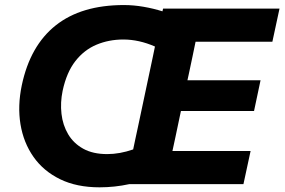

<svg xmlns="http://www.w3.org/2000/svg" viewBox="-20 -748 1156 780"><path d="M384.5 13Q291.5 13 224 -20Q156.5 -53 116 -110.8Q75.5 -168.5 63.2 -243.2Q51 -318 68.5 -401.5Q102.5 -562.5 206.5 -645Q310.5 -727.5 483.5 -727.5Q522.5 -727.5 563 -720.5Q603.5 -713.5 640 -702Q641 -707.5 642.5 -713H1115.5L1086.5 -578.5H774.5Q768.5 -548.5 761.8 -517Q755 -485.5 747.5 -449.5L741.5 -422H1038.5L1012 -297H715L707 -259Q699.5 -224 693.2 -193.5Q687 -163 680.5 -134.5H998L969 0H505.5Q446 13 384.5 13ZM234.5 -379.5Q224.5 -331.5 229.8 -285.5Q235 -239.5 257 -202.5Q279 -165.5 318.2 -143.8Q357.5 -122 415.5 -122Q466.5 -122 521 -141Q525.5 -162 530.2 -184.8Q535 -207.5 540.5 -232.5L591.5 -473Q596.5 -496.5 601 -517.8Q605.5 -539 609.5 -559Q544.5 -587.5 481 -587.5Q422.5 -587.5 372.2 -566.5Q322 -545.5 286.2 -499.8Q250.5 -454 234.5 -379.5Z"/></svg>

Font: Commissioner
Style: Bold Italic
Weight: 700
Italic angle: -12°
Designer: Kostas Bartsokas
Foundry: Kostas Bartsokas
Version: Version 1.000; ttfautohint (v1.8.3)